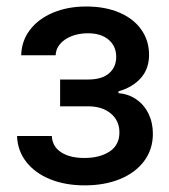

<svg xmlns="http://www.w3.org/2000/svg" viewBox="-20 -557 519 588"><path d="M238.3 -73.2Q285.6 -73.2 315.7 -93Q345.7 -112.8 345.7 -151.4Q345.7 -187.5 319.3 -209.5Q293 -231.4 250 -231.4H164.1V-313.5H250Q292 -313.5 314 -332.5Q335.9 -351.6 335.9 -382.8Q335.9 -415.5 312.7 -435.3Q289.6 -455.1 249 -455.1Q221.7 -455.1 199.2 -446.3Q176.8 -437.5 163.8 -422.1Q150.9 -406.7 150.4 -387.7H44.9Q45.9 -431.6 71.8 -465.6Q97.7 -499.5 142.6 -518.3Q187.5 -537.1 244.1 -537.1Q302.2 -537.1 345.9 -518.3Q389.6 -499.5 413.1 -465.8Q436.5 -432.1 436.5 -388.7Q436.5 -346.7 411.4 -318.1Q386.2 -289.6 342.8 -277.3V-271.5Q373 -269.5 397.2 -252.9Q421.4 -236.3 434.8 -208.7Q448.2 -181.2 448.2 -147.5Q448.2 -99.6 421.4 -63.7Q394.5 -27.8 347.2 -8.5Q299.8 10.7 239.3 10.7Q180.7 10.7 134.3 -7.8Q87.9 -26.4 60.8 -60.8Q33.7 -95.2 32.2 -140.6H138.7Q140.1 -108.4 167 -90.8Q193.8 -73.2 238.3 -73.2Z"/></svg>

Font: WEMIX Pretendard Medium
Style: Regular
Weight: 500
Designer: Base glyphs from Inter by Rasmus Andersson; Hangeul glyphs from Noto Sans CJK(Source Han Sans) by Jang Soo-young and Kan
Foundry: Kil Hyung-jin
Version: Version 1.000